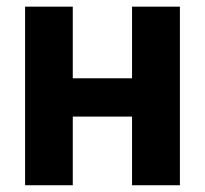

<svg xmlns="http://www.w3.org/2000/svg" viewBox="-20 -548 607 568"><path d="M512.2 0H370.6V-203.1H195.3V0H54.2V-528.3H195.3V-316.4H370.6V-528.3H512.2Z"/></svg>

Font: MAUL Bold
Style: Bold
Weight: 700
Designer: MAUL
Version: Version 1.0; 2020; ttfautohint (v1.8.3)